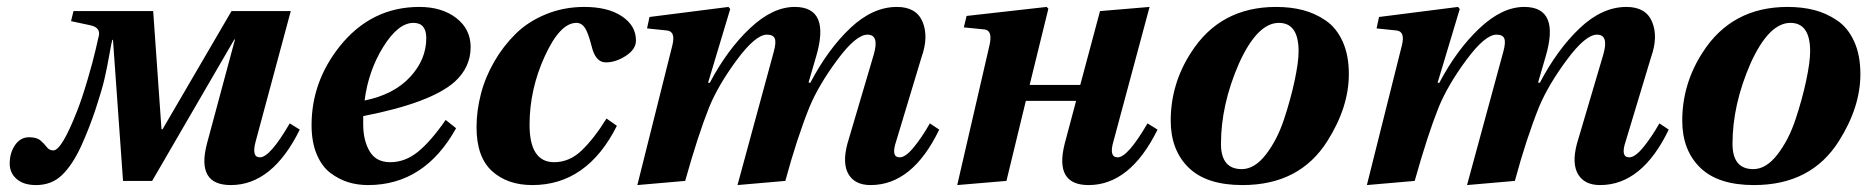

<svg xmlns="http://www.w3.org/2000/svg" viewBox="-20 -522 5388 554"><path d="M8 -50Q8 -81 23.5 -103.5Q39 -126 64 -126Q86 -126 97 -116.5Q108 -107 115 -97.5Q122 -88 134 -88Q158 -88 203 -203Q217 -239 232.5 -291.5Q248 -344 256 -379L264 -414Q273 -442 241 -449L185 -461L192 -490H422L446 -149H449L648 -490H819L718 -115Q705 -68 730 -68Q759 -68 816 -166L845 -148Q766 12 646 12Q546 12 577 -107L658 -408H656L419 0H335L306 -407H304Q302 -401 295.5 -364Q289 -327 281.5 -294.5Q274 -262 256 -207.5Q238 -153 214 -100Q189 -46 159 -17Q129 12 84 12Q48 12 28 -5.5Q8 -23 8 -50Z M879 -161Q879 -286 960 -388Q1051 -502 1190 -502Q1255 -502 1296.5 -470Q1338 -438 1338 -386Q1338 -328 1292 -286Q1223 -225 1028 -187V-163Q1028 -117 1046.5 -85.5Q1065 -54 1106 -54Q1149 -54 1186 -84Q1223 -114 1266 -176L1296 -152Q1205 12 1042 12Q1012 12 985.5 4Q959 -4 934 -22.5Q909 -41 894 -76.5Q879 -112 879 -161ZM1032 -232Q1116 -249 1163 -299.5Q1210 -350 1210 -412Q1210 -456 1173 -456Q1129 -456 1086 -387Q1043 -318 1032 -232Z M1355 -155Q1355 -202 1367.5 -250.5Q1380 -299 1406 -344Q1432 -389 1468 -424.5Q1504 -460 1555.5 -481Q1607 -502 1666 -502Q1734 -502 1774.5 -475Q1815 -448 1815 -405Q1815 -380 1786 -361Q1757 -342 1728 -342Q1698 -342 1687 -389Q1677 -428 1667.5 -442Q1658 -456 1643 -456Q1596 -456 1552 -360Q1508 -264 1508 -162Q1508 -54 1579 -54Q1623 -54 1658.5 -88Q1694 -122 1730 -180L1760 -159Q1674 12 1516 12Q1444 12 1399.5 -28.5Q1355 -69 1355 -155Z M1819 12 1920 -391Q1930 -431 1905 -434L1847 -440L1854 -473L2082 -502L2087 -496L2023 -283H2028Q2078 -378 2143.5 -440Q2209 -502 2273 -502Q2378 -502 2334 -356L2313 -284L2318 -283Q2369 -380 2433.5 -441Q2498 -502 2568 -502Q2624 -502 2642 -459Q2660 -416 2639 -357L2566 -115Q2550 -68 2576 -68Q2593 -68 2617 -97.5Q2641 -127 2663 -166L2690 -148Q2613 12 2492 12Q2447 12 2428.5 -19Q2410 -50 2425 -107L2501 -364Q2518 -422 2483 -422Q2450 -422 2396.5 -350Q2343 -278 2316 -214Q2279 -122 2246 0L2108 12L2213 -374Q2220 -400 2215.5 -411Q2211 -422 2193 -422Q2160 -422 2106 -349Q2052 -276 2026 -212Q1994 -132 1957 0Z M2742 12 2835 -391Q2845 -434 2821 -437L2761 -443L2769 -476L3000 -502L3005 -497L2951 -277H3097L3154 -490L3297 -502L3193 -115Q3179 -68 3205 -68Q3234 -68 3291 -166L3320 -148Q3241 12 3121 12Q3022 12 3052 -107L3085 -231H2940L2884 0Z M3358 -174Q3358 -280 3417 -371Q3501 -502 3662 -502Q3704 -502 3739 -493Q3774 -484 3805 -463Q3836 -442 3854 -402.5Q3872 -363 3872 -308Q3872 -213 3810 -115Q3730 12 3565 12Q3461 12 3409.5 -38.5Q3358 -89 3358 -174ZM3503 -107Q3503 -34 3563 -34Q3600 -34 3632.5 -76Q3665 -118 3684.5 -176.5Q3704 -235 3715.5 -289Q3727 -343 3727 -374Q3727 -456 3670 -456Q3608 -456 3555 -339Q3503 -220 3503 -107Z M3924 12 4025 -391Q4035 -431 4010 -434L3952 -440L3959 -473L4187 -502L4192 -496L4128 -283H4133Q4183 -378 4248.5 -440Q4314 -502 4378 -502Q4483 -502 4439 -356L4418 -284L4423 -283Q4474 -380 4538.5 -441Q4603 -502 4673 -502Q4729 -502 4747 -459Q4765 -416 4744 -357L4671 -115Q4655 -68 4681 -68Q4698 -68 4722 -97.5Q4746 -127 4768 -166L4795 -148Q4718 12 4597 12Q4552 12 4533.5 -19Q4515 -50 4530 -107L4606 -364Q4623 -422 4588 -422Q4555 -422 4501.5 -350Q4448 -278 4421 -214Q4384 -122 4351 0L4213 12L4318 -374Q4325 -400 4320.5 -411Q4316 -422 4298 -422Q4265 -422 4211 -349Q4157 -276 4131 -212Q4099 -132 4062 0Z M4834 -174Q4834 -280 4893 -371Q4977 -502 5138 -502Q5180 -502 5215 -493Q5250 -484 5281 -463Q5312 -442 5330 -402.5Q5348 -363 5348 -308Q5348 -213 5286 -115Q5206 12 5041 12Q4937 12 4885.5 -38.5Q4834 -89 4834 -174ZM4979 -107Q4979 -34 5039 -34Q5076 -34 5108.5 -76Q5141 -118 5160.5 -176.5Q5180 -235 5191.5 -289Q5203 -343 5203 -374Q5203 -456 5146 -456Q5084 -456 5031 -339Q4979 -220 4979 -107Z"/></svg>

Font: Heuristica
Style: Bold Italic
Weight: 700
Italic angle: -13°
Version: Version 1.0.2